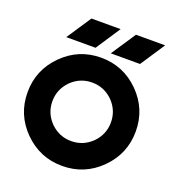

<svg xmlns="http://www.w3.org/2000/svg" viewBox="-123 -745 778 855"><g transform="rotate(20 266.0 -317.0)"><path d="M165 -647.9H303.2L226.6 -531.7H87.9ZM376 -647.9H514.2L437.5 -531.7H298.8ZM85 -423.8Q160.2 -499 266.1 -499Q372.1 -499 447.3 -423.8Q522.5 -348.6 522.5 -242.7Q522.5 -136.7 447.3 -61.5Q372.1 13.7 266.1 13.7Q160.2 13.7 85 -61.5Q9.8 -136.7 9.8 -242.7Q9.8 -348.6 85 -423.8ZM168 -340.8Q127.4 -299.3 127.4 -242.7Q127.4 -186 168 -144.5Q209.5 -104 266.1 -104Q322.8 -104 364.3 -144.5Q404.8 -186 404.8 -242.7Q404.8 -299.3 364.3 -340.8Q322.8 -381.3 266.1 -381.3Q209.5 -381.3 168 -340.8Z"/></g></svg>

Font: Sangha Kali
Style: Regular
Weight: 400
Designer: Seslavinskaya Anna
Foundry: Popkern
Version: Version 2.000;PS 002.000;hotconv 1.0.88;makeotf.lib2.5.64775